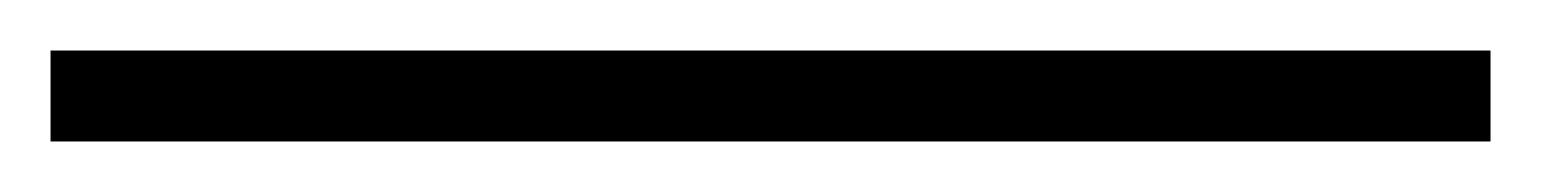

<svg xmlns="http://www.w3.org/2000/svg" viewBox="-25 112 610 76"><path d="M-5 132H565V168H-5Z"/></svg>

Font: Bodoni* 06pt Medium
Style: Italic
Weight: 500
Italic angle: -13°
Version: Version 2.3